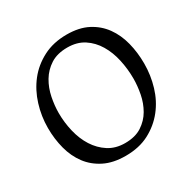

<svg xmlns="http://www.w3.org/2000/svg" viewBox="-155 -818 971 981"><g transform="rotate(-30 330.5 -328.0)"><path d="M40 -306Q40 -375 60.5 -441Q81 -507 121 -558Q161 -609 221.5 -640.5Q282 -672 361 -672Q434 -672 485 -645.5Q536 -619 568.5 -574Q601 -529 616 -470Q631 -411 631 -346Q631 -277 611.5 -212Q592 -147 552 -96.5Q512 -46 453 -15Q394 16 314 16Q241 16 189 -10Q137 -36 104 -80Q71 -124 55.5 -182.5Q40 -241 40 -306ZM344 -42Q404 -42 443 -67.5Q482 -93 504.5 -132Q527 -171 536 -217.5Q545 -264 545 -307Q545 -363 533 -418Q521 -473 495 -516.5Q469 -560 428.5 -586.5Q388 -613 331 -613Q271 -613 231.5 -587.5Q192 -562 168.5 -522.5Q145 -483 135.5 -435.5Q126 -388 126 -345Q126 -289 139 -234.5Q152 -180 179 -137.5Q206 -95 247 -68.5Q288 -42 344 -42Z"/></g></svg>

Font: Asar
Style: Regular
Weight: 400
Designer: Eben Sorkin
Foundry: Eben Sorkin, Pria Ravichandran
Version: Version 1.003; ttfautohint (v1.3) -l 8 -r 50 -G 0 -x 0 -H 45